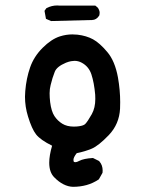

<svg xmlns="http://www.w3.org/2000/svg" viewBox="-20 -558 540 716"><path d="M163.6 48.8Q163.6 22 174.3 -14.6Q130.9 -36.1 114.7 -56.6Q98.6 -77.1 84.5 -123.5Q73.2 -159.7 73.2 -197.3Q73.2 -207.5 74.2 -218.3Q78.1 -266.1 92.3 -306.6Q106.4 -347.2 138.9 -379.6Q171.4 -412.1 203.6 -422.4Q226.6 -429.7 250 -429.7Q259.3 -429.7 269 -428.7Q302.2 -424.8 326.9 -411.4Q351.6 -397.9 379.9 -364.3Q408.7 -330.6 419.9 -269Q428.2 -221.7 428.2 -176.8Q428.2 -165 427.7 -152.8Q424.8 -95.2 385.7 -54.2Q347.2 -14.2 322.3 -3.7Q297.4 6.8 266.1 13.2Q253.9 28.8 253.9 38.1Q253.9 44.4 256.3 45.9Q258.3 46.9 260.7 46.9Q266.6 46.9 275.4 42Q292 33.2 326.7 31.2L349.6 42.5L350.6 43.9Q362.8 57.6 362.8 78.1Q362.8 81.1 362.3 86.4L348.6 110.8Q326.7 125.5 302.7 132.1Q278.8 138.7 252 138.7Q234.4 138.2 216.6 129.2Q198.7 120.1 182.6 103.5Q163.6 85 163.6 48.8ZM335.4 -189Q335.4 -196.3 335 -204.6Q331.1 -249.5 320.8 -280.8Q311 -310.1 284.7 -324.2Q272 -331.1 257.8 -331.1Q252.9 -331.1 245.1 -329.8Q237.3 -328.6 226.1 -324.2Q191.4 -309.6 184.1 -290Q175.3 -268.1 168.9 -241.2Q165 -226.1 165 -210.2Q165 -194.3 167 -177.2Q171.4 -142.6 183.1 -125Q194.8 -107.4 212.2 -96.7Q229.5 -85.9 255.4 -85.9Q267.1 -85.9 275.9 -87.4Q292 -89.8 297.9 -95.7Q306.6 -104.5 322.3 -132.3Q335.4 -155.8 335.4 -189ZM193.4 -537.6Q197.3 -537.6 201.7 -537.1H335.4Q340.3 -533.7 343.5 -530.5Q346.7 -527.3 348.6 -522.5Q351.6 -516.6 351.6 -511.2Q351.6 -505.4 350.1 -500Q339.4 -483.4 323.2 -483.4L170.4 -479.5L151.4 -487.8L146 -517.6L152.8 -527.3L154.8 -528.3Q172.9 -537.6 193.4 -537.6Z"/></svg>

Font: Bakudai
Style: Bold
Weight: 700
Version: Version 1.48